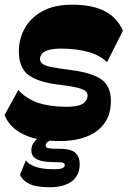

<svg xmlns="http://www.w3.org/2000/svg" viewBox="-24 -588 545 819"><path d="M229.3 13.7Q133.4 13.7 74.5 -15.6Q15.6 -44.9 -4.4 -97.4L54.1 -203.9Q88 -166.9 137.4 -149.9Q186.9 -133 257.7 -132.4Q311.3 -132.4 330.5 -146.6Q349.7 -160.7 349.7 -180.1Q349.7 -192.6 339.3 -200.6Q328.9 -208.7 302.1 -214.9Q275.4 -221.1 224.3 -227.3Q141 -237 98.7 -267.4Q56.4 -297.7 56.4 -369.9Q56.4 -420.6 80.7 -465.7Q105 -510.9 155.3 -539.4Q205.6 -568 284.4 -568Q368.4 -568 421.8 -540.9Q475.1 -513.9 500.4 -457L432.6 -323Q401.7 -352.9 351.2 -366.8Q300.7 -380.7 235 -380.7Q204.3 -380.7 184.2 -374.9Q164.1 -369.1 155.4 -359.1Q146.7 -349 146.7 -335.3Q147.3 -322.9 157.9 -315.1Q168.4 -307.3 197 -301.6Q225.6 -296 277.6 -289.3Q364.9 -278.4 407 -250.4Q449.1 -222.4 449.1 -156.6Q449.1 -75.7 391.4 -31Q333.6 13.7 229.3 13.7ZM188.1 210.7Q127.1 210.7 98.2 194.9Q69.3 179.1 61.4 157.6L86.1 96.4Q101 114.6 129.9 124.2Q158.9 133.9 206.9 133.9Q233 133.9 242.7 129.1Q252.4 124.4 252.4 116.3Q252.4 106.3 237 104.3Q224 104.3 209.1 103.8Q194.1 103.3 181.1 102.3Q144.7 99.9 127.2 87.9Q109.7 75.9 109.7 53.1Q109.7 29.1 127 11.5Q144.3 -6.1 181 -14.7L246.3 0Q201.6 5.1 186.2 13.1Q170.9 21 170.9 31.1Q170.9 37.7 175 41Q179.1 44.3 190.7 45.4Q204.7 46.9 220.6 46.6Q236.6 46.3 249 47.4Q284.6 49.9 300.2 66.5Q315.9 83.1 315.9 111.4Q315.9 160.7 281.9 185.7Q248 210.7 188.1 210.7Z"/></svg>

Font: Savate ExtraLight
Style: Italic
Weight: 200
Italic angle: -11°
Designer: Max Esnée
Foundry: Plomb Type
Version: Version 2.000